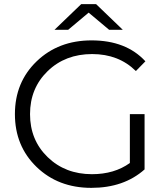

<svg xmlns="http://www.w3.org/2000/svg" viewBox="-20 -901 813 927"><path d="M421 6Q261 6 156.5 -95Q52 -196 52 -350Q52 -504 157 -605Q262 -706 422 -706Q589 -706 682 -605L636 -558Q553 -640 425 -640Q295 -640 210 -557.5Q125 -475 125 -350Q125 -225 210 -142.5Q295 -60 424 -60Q532 -60 607 -114V-350H678V-83Q578 6 421 6ZM243 -757 372 -881H444L573 -757H507L408 -840L309 -757Z"/></svg>

Font: Belfius21
Style: Regular
Weight: 400
Designer: Montserrat's base design by Julieta Ulanovsky, modified by Coast SPRL for Belfius Bank NV.
Foundry: Montserrat's base design by Julieta Ulanovsky, modified by Coast SPRL for Belfius Bank NV.
Version: Version 2.000;FEAKit 1.0